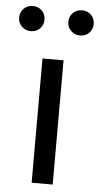

<svg xmlns="http://www.w3.org/2000/svg" viewBox="-79 -801 435 836"><g transform="rotate(5 138.0 -383.5)"><path d="M92 0V-543H184V0ZM31 -657Q7 -657 -9 -673Q-25 -689 -25 -712Q-25 -735 -9 -751Q7 -767 31 -767Q55 -767 70.5 -751Q86 -735 86 -712Q86 -689 70.5 -673Q55 -657 31 -657ZM246 -657Q222 -657 206 -673Q190 -689 190 -712Q190 -735 206 -751Q222 -767 246 -767Q270 -767 285.5 -751Q301 -735 301 -712Q301 -689 285.5 -673Q270 -657 246 -657Z"/></g></svg>

Font: Gothic Nguyen
Style: Regular
Weight: 400
Designer: MORI Takayuki
Version: Version 1.220;July 21, 2023;FontCreator 14.0.0.2814 64-bit